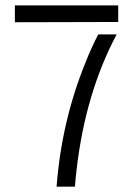

<svg xmlns="http://www.w3.org/2000/svg" viewBox="-20 -704 472 724"><path d="M425.8 -621.1 36.1 -620.1V-683.6H425.8ZM193.4 0Q211.9 -245.1 301.8 -466.8Q324.2 -524.4 350.6 -574.2H419.9Q301.8 -352.5 268.6 -62.5Q264.6 -30.3 262.7 0Z"/></svg>

Font: Post No Bills Colombo
Style: Medium
Weight: 600
Designer: Kosala Senevirathne, Siva Puranthara, Lasantha Premarathna, Tharique Azeez
Foundry: Mooniak
Version: Version 1.220 ; ttfautohint (v1.5)